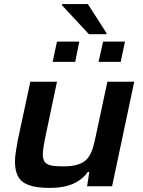

<svg xmlns="http://www.w3.org/2000/svg" viewBox="-20 -909 697 937"><path d="M222 8Q156 8 119.5 -6Q83 -20 68 -48.5Q53 -77 53 -120Q53 -140 57 -166.5Q61 -193 66 -221L128 -510H258L200 -234Q197 -220 193 -195.5Q189 -171 189 -158Q189 -131 198.5 -118.5Q208 -106 229.5 -101.5Q251 -97 287 -97Q333 -97 361.5 -106.5Q390 -116 406 -134.5Q422 -153 431 -180.5Q440 -208 447 -243L504 -510H635L527 0H405L416 -70H409Q391 -45 365 -27.5Q339 -10 304 -1Q269 8 222 8ZM461 -607 483 -706H590L569 -607ZM237 -607 258 -706H367L347 -607ZM414 -742 282 -884 283 -889H409L500 -747L499 -742Z"/></svg>

Font: Saira Expanded SemiBold
Style: Italic
Weight: 600
Width: 7
Italic angle: -12°
Designer: Hector Gatti with collaboration of the Omnibus-Type team
Foundry: Omnibus-Type
Version: Version 1.101